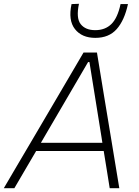

<svg xmlns="http://www.w3.org/2000/svg" viewBox="-38 -989 733 1009"><path d="M-18 0Q16 -58 53.5 -121.8Q91 -185.5 125 -243L269 -488Q306 -551 337.2 -604.2Q368.5 -657.5 401 -713H471.5Q480 -660 489 -606.2Q498 -552.5 508.5 -487L549 -242.5Q559 -183 569.2 -119.8Q579.5 -56.5 589 0H538.5Q531 -47 523 -97Q515 -147 507 -195.5H152Q123.5 -147 94.5 -97.5Q65.5 -48 37.5 0ZM195 -269.5Q186 -254 177 -238.5H500L495.5 -268L432 -663H425ZM463 -790Q392 -790 355.8 -836.2Q319.5 -882.5 338 -967.5L377 -969Q361 -894 386 -862.2Q411 -830.5 462.5 -830.5Q514.5 -830.5 547.2 -862.5Q580 -894.5 595.5 -967.5H634.5Q616 -882 575.2 -836Q534.5 -790 463 -790Z"/></svg>

Font: Commissioner ExtraLight
Style: Italic
Weight: 200
Italic angle: -12°
Designer: Kostas Bartsokas
Foundry: Kostas Bartsokas
Version: Version 1.000; ttfautohint (v1.8.3)